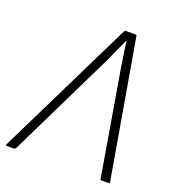

<svg xmlns="http://www.w3.org/2000/svg" viewBox="-144 -750 766 845"><g transform="rotate(20 239.0 -327.5)"><path d="M-17 0Q-20 0 -21.5 -1.5Q-23 -3 -22 -5L294 -649Q297 -655 301 -655H346Q352 -655 353 -650L464 -6Q465 0 459 0H426Q421 0 420 -5L336 -501Q332 -529 327.5 -557.5Q323 -586 319 -615H318Q305 -586 291 -556.5Q277 -527 264 -497L24 -5Q20 0 16 0Z"/></g></svg>

Font: Sofia Sans Semi Condensed ExtraLight
Style: Italic
Weight: 250
Italic angle: -9°
Version: Version 4.100